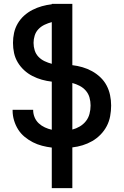

<svg xmlns="http://www.w3.org/2000/svg" viewBox="-20 -755 640 990"><path d="M247 215V6Q222 3 197 -3.5Q172 -10 149.5 -21.5Q127 -33 107 -49.5Q87 -66 73.5 -87.5Q60 -109 52.5 -134Q45 -159 45 -184V-189H151V-187Q151 -168 158.5 -150Q166 -132 180 -119Q194 -106 211.5 -98Q229 -90 247 -86V-334Q221 -337 196 -344Q171 -351 147.5 -363Q124 -375 104.5 -393Q85 -411 71.5 -433.5Q58 -456 52.5 -481.5Q47 -507 47 -534Q47 -560 52.5 -585.5Q58 -611 71.5 -634Q85 -657 104.5 -674.5Q124 -692 147.5 -704Q171 -716 196 -723Q221 -730 247 -733V-735H353V-419Q379 -416 405 -408.5Q431 -401 454.5 -388Q478 -375 497.5 -356.5Q517 -338 529.5 -314.5Q542 -291 547.5 -264.5Q553 -238 553 -212V-210Q553 -183 548 -156Q543 -129 530.5 -105Q518 -81 498.5 -61Q479 -41 455.5 -27.5Q432 -14 406 -6Q380 2 353 5V215ZM247 -426V-641Q228 -636 210 -627.5Q192 -619 178.5 -605Q165 -591 159 -572Q153 -553 153 -534Q153 -514 159 -495Q165 -476 178.5 -462Q192 -448 210 -439.5Q228 -431 247 -426ZM353 -87Q373 -92 391.5 -103Q410 -114 423 -130.5Q436 -147 441.5 -168Q447 -189 447 -210V-212Q447 -232 441.5 -252Q436 -272 422.5 -287.5Q409 -303 390.5 -312.5Q372 -322 353 -327Z"/></svg>

Font: Iosevka Extended
Style: Bold
Weight: 700
Width: 7
Monospace: yes
Designer: Belleve Invis
Foundry: Belleve Invis
Version: Version 32.5.0; ttfautohint (v1.8.4)